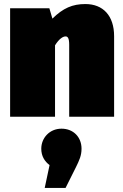

<svg xmlns="http://www.w3.org/2000/svg" viewBox="-20 -577 609 949"><path d="M402 -557C338 -557 292 -537 239 -485L224 -536H30V0H252V-353C272 -385 291 -397 304 -397C314 -397 322 -390 322 -356V0H544V-398C544 -500 489 -557 402 -557ZM284 59C225 59 184 105 184 158C184 195 201 221 225 239L201 352H304L356 248C372 215 383 192 383 158C383 101 343 59 284 59Z"/></svg>

Font: Fira Sans Ultra
Style: Regular
Weight: 950
Designer: Carrois Corporate & Edenspiekermann AG
Foundry: Carrois Corporate GbR & Edenspiekermann AG
Version: Version 4.203;PS 004.203;hotconv 1.0.88;makeotf.lib2.5.64775